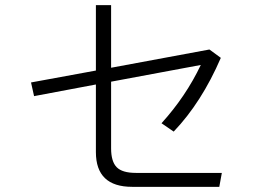

<svg xmlns="http://www.w3.org/2000/svg" viewBox="-20 -725 1040 740"><path d="M408.2 -410.2V-153.3Q408.2 -102.5 429.7 -80.6Q451.2 -58.6 503.9 -58.6H835L825.2 -4.9H489.3Q349.6 -4.9 349.6 -138.7V-399.4L111.3 -354.5L99.6 -407.2L349.6 -453.1V-705.1H408.2V-463.9L787.1 -534.2L831.1 -502Q756.8 -330.1 649.4 -217.8L602.5 -250Q696.3 -353.5 753.9 -474.6Z"/></svg>

Font: Gothic A1 Light
Style: Regular
Weight: 300
Version: Version 2.50